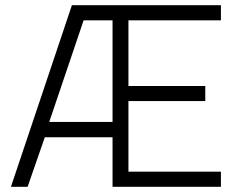

<svg xmlns="http://www.w3.org/2000/svg" viewBox="-20 -717 917 737"><path d="M412 0V-190H152L86 0H22L256 -697H828V-639H473V-387H768V-329H473V-58H828V0ZM412 -249V-639H301L169 -249Z"/></svg>

Font: Titillium Web
Style: Light
Weight: 300
Version: Version 1.001;PS 57.000;hotconv 1.0.70;makeotf.lib2.5.55311